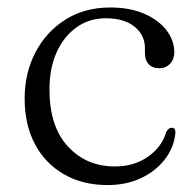

<svg xmlns="http://www.w3.org/2000/svg" viewBox="-20 -496 534 526"><path d="M457.5 -353Q457.5 -334 446 -321.5Q434.5 -309 416 -309Q398 -309 387.5 -320Q377 -331 377 -349.5V-364.5Q377 -400 348.5 -423Q320 -446 270 -446Q224.5 -446 189.8 -421.2Q155 -396.5 135.2 -352.8Q115.5 -309 115.5 -251Q115.5 -149.5 166 -94.8Q216.5 -40 295 -40Q347.5 -40 385.5 -66.8Q423.5 -93.5 435 -133.5Q441.5 -146 450.5 -146Q461.5 -146 460.5 -131.5Q456.5 -91.5 431.5 -59.2Q406.5 -27 366.2 -8Q326 11 275 11Q206.5 11 155.2 -18.5Q104 -48 75.8 -101Q47.5 -154 47.5 -226Q47.5 -295.5 76.8 -352Q106 -408.5 158.8 -442Q211.5 -475.5 282 -475.5Q336 -475.5 375.5 -458.2Q415 -441 436.2 -413Q457.5 -385 457.5 -353Z"/></svg>

Font: Fraunces 9pt Light
Style: Regular
Weight: 300
Version: Version 1.000;[0bf87f6ff]